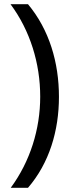

<svg xmlns="http://www.w3.org/2000/svg" viewBox="-20 -734 340 912"><path d="M260 -274C260 -437 214 -593 113 -714H30C123 -589 171 -433 171 -275C171 -120 123 33 31 158H113C214 41 260 -113 260 -274Z"/></svg>

Font: Noto Sans Cuneiform
Style: Regular
Weight: 400
Designer: Monotype Design Team
Foundry: Monotype Imaging Inc.
Version: Version 2.001